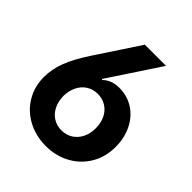

<svg xmlns="http://www.w3.org/2000/svg" viewBox="-197 -834 971 971"><g transform="rotate(45 288.0 -348.5)"><path d="M34 -229.9Q34 -287.5 56 -344.3Q77.9 -401.1 124.2 -471.4L279.5 -707H430.9L243.8 -423.5L238.8 -438.4L261.9 -422.1L249.4 -422.9Q260.2 -438.2 284.4 -450Q308.6 -461.8 342.8 -461.8Q400 -461.8 445.3 -432.6Q490.6 -403.4 515.8 -351.7Q541 -300 541 -236Q541 -166.3 508.3 -110.2Q475.5 -54.1 417.5 -22.2Q359.6 9.8 287.1 9.8Q215.6 9.8 157.7 -21.3Q99.7 -52.4 66.9 -107.2Q34 -161.9 34 -229.9ZM403.1 -232.2Q403.1 -270.5 388.6 -300.3Q374 -330.2 347.4 -346.6Q320.8 -363.1 287 -363.1Q254.2 -363.1 227.9 -346.6Q201.6 -330.2 186.8 -300Q172.1 -269.9 171.5 -232.2Q172.1 -194.4 186.8 -164.8Q201.6 -135.2 227.9 -118.7Q254.2 -102.2 287 -102.2Q320.8 -102.2 347.2 -118.7Q373.5 -135.2 388.3 -164.8Q403.1 -194.4 403.1 -232.2Z"/></g></svg>

Font: Pretendard GOV Variable
Style: Regular
Weight: 400
Designer: Base glyphs from Inter by Rasmus Andersson; Hangul glyphs from Noto Sans CJK(Source Han Sans) by Jang Soo-young and Kang
Foundry: Kil Hyung-jin
Version: Version 1.307;Glyphs 3.2 (3192)